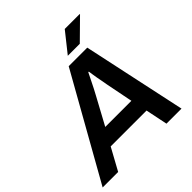

<svg xmlns="http://www.w3.org/2000/svg" viewBox="-265 -1034 1200 1200"><g transform="rotate(-45 334.5 -434.0)"><path d="M-40 0 346 -686H510L657 0H524L494 -146H177L97 0ZM239 -256H470L434 -438Q431 -456 427.5 -474.5Q424 -493 420.5 -511.5Q417 -530 415 -545.5Q413 -561 411 -573H406Q396 -553 383 -526.5Q370 -500 357.5 -475.5Q345 -451 336 -435ZM388 -736 493 -868H625V-865L494 -736Z"/></g></svg>

Font: Archivo SemiBold SemiBold
Style: Italic
Weight: 600
Italic angle: -10°
Version: Version 2.001